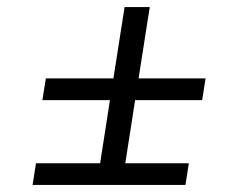

<svg xmlns="http://www.w3.org/2000/svg" viewBox="-20 -524 683 544"><path d="M72.3 0 82 -61.5H263.7L291.5 -240.2H100.1L109.9 -301.8H301.3L333 -503.9H404.3L372.6 -301.8H562.5L552.7 -240.2H362.8L335 -61.5H515.1L505.4 0Z"/></svg>

Font: Gelasio
Style: Italic
Weight: 400
Italic angle: -8.5°
Designer: Eben Sorkin
Foundry: Eben Sorkin
Version: Version 1.008